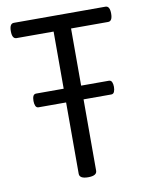

<svg xmlns="http://www.w3.org/2000/svg" viewBox="-84 -801 668 867"><g transform="rotate(-10 250.0 -367.5)"><path d="M84 -408H210V-670H40Q20 -670 20 -705Q20 -740 40 -740H460Q480 -740 480 -705Q480 -670 460 -670H290V-408H417Q427 -408 431 -399Q435 -390 435 -377Q435 -364 431 -354.5Q427 -345 417 -345H290V-18Q290 5 250 5Q210 5 210 -18V-345H84Q74 -345 70 -354.5Q66 -364 66 -377Q66 -391 70 -399.5Q74 -408 84 -408Z"/></g></svg>

Font: Offside
Style: Regular
Weight: 400
Designer: Eduardo Rodriguez Tunni
Foundry: Eduardo Rodriguez Tunni
Version: Version 1.002; ttfautohint (v1.8.4.7-5d5b);gftools[0.9.23]